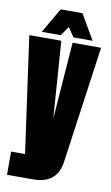

<svg xmlns="http://www.w3.org/2000/svg" viewBox="-92 -747 535 922"><g transform="rotate(10 175.0 -286.5)"><path d="M233 -700H127L56 -578H149L180 -623L211 -578H304ZM350 -552H211L183 -177L156 -552H0L79 14H11V127H140C221 127 261 85 270 18Z"/></g></svg>

Font: Queering Heavy
Style: Bold
Weight: 900
Designer: Adam Naccarato
Foundry: adamnac
Version: Version 2.000;hotconv 1.0.109;makeotfexe 2.5.65596